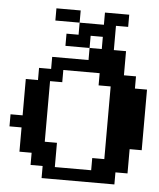

<svg xmlns="http://www.w3.org/2000/svg" viewBox="-51 -744 652 789"><g transform="rotate(5 275.0 -350.0)"><path d="M149.9 -649.9V-700.2H250V-649.9H350.1V-700.2H450.2V-649.9H399.9V-549.8H450.2V-450.2H500V-399.9H549.8V-149.9H500V-49.8H450.2V0H149.9V-49.8H100.1V-100.1H49.8V-200.2H0V-250H49.8V-399.9H100.1V-450.2H149.9V-500H299.8V-549.8H200.2V-600.1H250V-649.9ZM299.8 -549.8H350.1V-600.1H299.8ZM200.2 -49.8H350.1V-100.1H399.9V-399.9H350.1V-450.2H200.2V-399.9H149.9V-149.9H200.2Z"/></g></svg>

Font: Redaction 50
Style: Bold
Weight: 700
Designer: Jeremy Mickel / Forest Young
Foundry: MCKL
Version: Version 2.001;hotconv 1.0.113;makeotfexe 2.5.65598 DEVELOPME